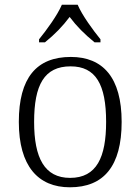

<svg xmlns="http://www.w3.org/2000/svg" viewBox="-20 -786 596 816"><path d="M146 -619V-606H171C214 -641 246 -674 276 -714C306 -674 339 -641 382 -606H407V-619C376 -657 329 -721 310 -766H243C224 -721 177 -657 146 -619ZM277 10C421 10 497 -80 497 -268C497 -457 417 -544 281 -544C135 -544 60 -455 60 -268C60 -80 142 10 277 10ZM278 -30C169 -30 125 -115 125 -268C125 -425 168 -504 280 -504C387 -504 431 -427 431 -268C431 -118 391 -30 278 -30Z"/></svg>

Font: Noto Serif Georgian Light
Style: Regular
Weight: 300
Designer: Monotype Design Team, Akaki Razmadze
Foundry: Google LLC
Version: Version 2.003